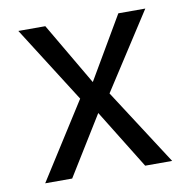

<svg xmlns="http://www.w3.org/2000/svg" viewBox="-66 -611 673 677"><g transform="rotate(-10 270.0 -272.5)"><path d="M139.2 -545.5H42.6L215.9 -272.7L42.6 0H139.2L269.9 -211.6L400.6 0H497.2L321 -272.7L497.2 -545.5H400.6L269.9 -322.4Z"/></g></svg>

Font: Margiela Sans
Style: Regular
Weight: 400
Designer: Stefan Endress, Andreas Faust
Version: Version 1.100;FEAKit 1.0